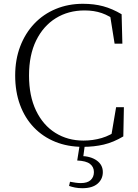

<svg xmlns="http://www.w3.org/2000/svg" viewBox="-20 -759 726 1012"><path d="M417 15Q337 15 271.5 -11.5Q206 -38 158.5 -87.5Q111 -137 85.5 -206.5Q60 -276 60 -361Q60 -445 86.5 -514.5Q113 -584 161 -634.5Q209 -685 274.5 -712Q340 -739 417 -739Q476 -739 524 -726Q572 -713 621 -684L625 -529H584L558 -692L600 -678V-643Q557 -676 516.5 -690Q476 -704 426 -704Q340 -704 274 -663Q208 -622 170.5 -545.5Q133 -469 133 -361Q133 -253 170 -176Q207 -99 272 -58.5Q337 -18 420 -18Q470 -18 516 -31.5Q562 -45 605 -77V-45L565 -35L592 -194H633L630 -40Q578 -9 527 3Q476 15 417 15ZM387 87 401 -1H428L417 81L404 63Q458 64 490 87Q522 110 522 148Q522 185 494.5 209Q467 233 414 233Q393 233 375.5 229.5Q358 226 344 221L349 199Q365 202 379 204Q393 206 406 206Q441 206 458 190Q475 174 475 148Q475 121 454.5 105Q434 89 387 87Z"/></svg>

Font: Noto Serif JP ExtraLight ExtraLight
Style: Regular
Weight: 250
Version: Version 2.003-H1;hotconv 1.1.1;makeotfexe 2.6.0